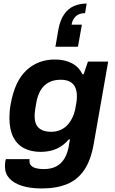

<svg xmlns="http://www.w3.org/2000/svg" viewBox="-20 -873 647 1081"><path d="M214 188Q151 188 104.5 173.5Q58 159 33 131.5Q8 104 8 65Q8 58 8.5 47.5Q9 37 13 23H147Q146 27 146 29Q146 31 146 34Q146 50 156 60Q166 70 184.5 74.5Q203 79 226 79Q268 79 296.5 64Q325 49 342.5 20Q360 -9 367 -49Q369 -60 370.5 -70.5Q372 -81 374 -88H367Q348 -65 323.5 -49Q299 -33 270 -25.5Q241 -18 208 -18Q155 -18 115.5 -38.5Q76 -59 54.5 -101.5Q33 -144 33 -209Q33 -226 34.5 -245Q36 -264 40 -286Q63 -416 128.5 -477Q194 -538 289 -538Q343 -538 383.5 -517.5Q424 -497 444 -455H451L475 -526H589L507 -59Q491 30 454 84.5Q417 139 357.5 163.5Q298 188 214 188ZM269 -131Q296 -131 319.5 -141Q343 -151 360 -169.5Q377 -188 389 -214Q401 -240 406 -272Q409 -287 410.5 -297.5Q412 -308 412.5 -316Q413 -324 413 -332Q413 -361 403 -382Q393 -403 373 -413.5Q353 -424 321 -424Q283 -424 254.5 -409Q226 -394 208 -363.5Q190 -333 183 -287Q180 -269 178 -256Q176 -243 175.5 -235Q175 -227 175 -219Q175 -190 184.5 -171Q194 -152 215 -141.5Q236 -131 269 -131ZM468 -853 459 -799Q425 -799 406 -780.5Q387 -762 383 -734H441L419 -610H292L309 -708Q319 -761 341.5 -793Q364 -825 396.5 -839Q429 -853 468 -853Z"/></svg>

Font: Archivo SemiBold
Style: Bold Italic
Weight: 700
Italic angle: -10°
Version: Version 2.001